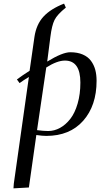

<svg xmlns="http://www.w3.org/2000/svg" viewBox="-20 -744 553 1058"><path d="M54.2 293.9 56.2 267.1 139.2 -319.8Q106 -299.8 87.9 -286.1L73.2 -306.2Q104.5 -329.6 143.1 -354L169.9 -541Q180.2 -609.9 219.7 -652.6Q259.3 -695.3 333 -724.1L342.8 -702.1Q295.4 -664.1 280.5 -634Q265.6 -604 257.8 -542L240.2 -404.8Q324.2 -456.1 367.2 -456.1Q407.2 -456.1 436 -443.6Q464.8 -431.2 481.2 -408.9Q497.6 -386.7 504.9 -359.6Q512.2 -332.5 512.2 -298.8Q512.2 -162.1 438.5 -78.6Q364.7 4.9 234.9 4.9Q213.4 4.9 180.2 0L139.2 289.1ZM184.1 -26.9Q220.7 -22 245.1 -22Q279.3 -22 310.8 -39.3Q342.3 -56.6 367.4 -88.9Q392.6 -121.1 407.7 -173.1Q422.9 -225.1 422.9 -289.1Q422.9 -410.2 337.9 -410.2Q294.9 -410.2 234.9 -372.1Z"/></svg>

Font: Dehuti Alt
Style: Bold-Italic
Weight: 700
Version: Version 1.2